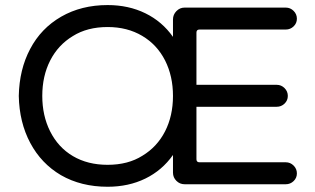

<svg xmlns="http://www.w3.org/2000/svg" viewBox="-20 -712 1219 743"><path d="M1128.9 -41Q1128.9 -23.4 1116.2 -11.2Q1103.5 1 1085.9 1H694.3Q675.8 1 662.6 -12.2Q649.4 -25.4 649.4 -43.9V-112.3Q607.4 -52.7 542.5 -21Q477.5 10.7 396.5 10.7Q293.9 10.7 215.8 -34.2Q139.6 -79.1 97.2 -158.7Q54.7 -238.3 52.7 -340.8Q54.7 -443.4 96.7 -522.5Q138.7 -602.5 216.8 -647.5Q294.9 -692.4 396.5 -692.4Q477.5 -692.4 542.5 -660.6Q607.4 -628.9 649.4 -569.3V-636.7Q649.4 -655.3 662.6 -668.9Q675.8 -682.6 694.3 -682.6H1085.9Q1103.5 -682.6 1116.2 -669.9Q1128.9 -657.2 1128.9 -639.6Q1128.9 -622.1 1116.2 -609.9Q1103.5 -597.7 1085.9 -597.7H752Q740.2 -597.7 740.2 -585.9V-383.8H1050.8Q1068.4 -383.8 1081.1 -371.1Q1093.8 -358.4 1093.8 -340.8Q1093.8 -323.2 1081.1 -311Q1068.4 -298.8 1050.8 -298.8H740.2V-95.7Q740.2 -84 752 -84H1085.9Q1103.5 -84 1116.2 -71.3Q1128.9 -58.6 1128.9 -41ZM649.4 -340.8Q649.4 -417 619.1 -477.5Q587.9 -539.1 530.3 -573.2Q472.7 -607.4 396.5 -607.4Q317.4 -607.4 261.7 -572.3Q205.1 -538.1 174.3 -478Q143.6 -418 143.6 -340.8Q143.6 -264.6 173.8 -204.1Q205.1 -141.6 262.2 -107.9Q319.3 -74.2 396.5 -74.2Q475.6 -74.2 531.2 -109.4Q587.9 -143.6 618.7 -203.6Q649.4 -263.7 649.4 -340.8Z"/></svg>

Font: KTXP_ComRound
Style: Medium
Weight: 500
Version: Version 1.01;May 16, 2022;FontCreator 13.0.0.2683 64-bit